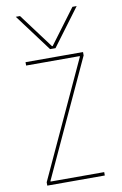

<svg xmlns="http://www.w3.org/2000/svg" viewBox="-106 -1059 712 1118"><g transform="rotate(-10 250.0 -500.0)"><path d="M70 -1000H95L248 -795H252L405 -1000H430L266 -780H234ZM80 0V-20L397 -706V-710H80V-730H420V-710L103 -24V-20H420V0Z"/></g></svg>

Font: M PLUS Code Latin Thin
Style: Regular
Weight: 250
Designer: Coji Morishita
Foundry: UNDERFOREST DESIGN
Version: Version 1.002; ttfautohint (v1.8.3)